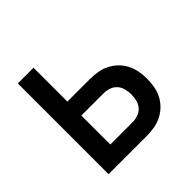

<svg xmlns="http://www.w3.org/2000/svg" viewBox="-139 -649 778 778"><g transform="rotate(-45 250.0 -260.0)"><path d="M62 0V-520H152V-326H280Q302 -326 324 -322.5Q346 -319 366 -309Q386 -299 402 -283.5Q418 -268 428 -248.5Q438 -229 442 -207Q446 -185 446 -163Q446 -141 442 -119Q438 -97 428 -77.5Q418 -58 402 -42.5Q386 -27 366 -17Q346 -7 324 -3.5Q302 0 280 0ZM280 -80Q296 -80 311.5 -85.5Q327 -91 337.5 -103Q348 -115 352 -131Q356 -147 356 -163Q356 -179 352 -195Q348 -211 337.5 -223Q327 -235 311.5 -240.5Q296 -246 280 -246H152V-80Z"/></g></svg>

Font: Iosevka Curly Medium
Style: Regular
Weight: 500
Monospace: yes
Designer: Belleve Invis
Foundry: Belleve Invis
Version: Version 22.1.2; ttfautohint (v1.8.4)